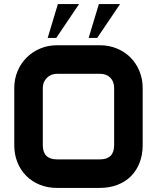

<svg xmlns="http://www.w3.org/2000/svg" viewBox="-20 -922 770 942"><path d="M680 -210Q680 -163 665 -124Q650 -85 622.5 -57.5Q595 -30 556 -15Q517 0 470 0H260Q214 0 175.5 -15.5Q137 -31 109 -59Q81 -87 65.5 -125.5Q50 -164 50 -210V-490Q50 -534 66 -572.5Q82 -611 110.5 -639.5Q139 -668 177.5 -684Q216 -700 260 -700H470Q515 -700 553.5 -684Q592 -668 620 -640Q648 -612 664 -573.5Q680 -535 680 -490ZM540 -210V-490Q540 -522 521 -541Q502 -560 470 -560H260Q230 -560 210 -540Q190 -520 190 -490V-210Q190 -140 260 -140H470Q540 -140 540 -210ZM264 -902H368L256 -736H214ZM465 -902H569L457 -736H415Z"/></svg>

Font: CAT North
Style: Regular
Weight: 400
Designer: Peter Wiegel
Foundry: Peter Wiegel
Version: Version 1.000